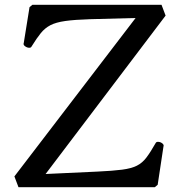

<svg xmlns="http://www.w3.org/2000/svg" viewBox="-20 -780 750 800"><path d="M170 -55 385 -65Q450 -68 488.5 -73Q527 -78 550 -89.5Q573 -101 590 -123.5Q607 -146 628 -183Q631 -190 640.5 -189Q650 -188 657 -182Q664 -176 661 -169L637 -10L625 0H57L40 -45L545 -705L355 -700Q291 -698 252 -692.5Q213 -687 190 -675Q167 -663 150 -642Q133 -621 112 -587Q109 -580 100 -581Q91 -582 83.5 -588Q76 -594 79 -601L103 -750L115 -760H653L670 -715Z"/></svg>

Font: Anvers
Style: Regular
Weight: 400
Designer: Ishtar van Looy
Version: Version 1.000